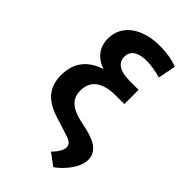

<svg xmlns="http://www.w3.org/2000/svg" viewBox="-276 -826 1107 1107"><g transform="rotate(45 278.0 -272.0)"><path d="M479.5 -712.4 458 -603.5Q392.1 -622.6 343.8 -622.1Q308.1 -622.6 283 -614Q257.8 -605.5 245.1 -588.9Q232.4 -572.3 232.4 -548.3Q232.4 -509.8 262.7 -490.5Q293 -471.2 350.6 -470.7H425.8V-390.6H348.6Q264.6 -391.1 207.3 -409.2Q149.9 -427.2 120.8 -463.9Q91.8 -500.5 91.3 -554.2Q91.8 -610.4 121.8 -651.4Q151.9 -692.4 207 -714.8Q262.2 -737.3 336.4 -737.3Q375 -737.3 410.9 -731.2Q446.8 -725.1 479.5 -712.4ZM351.6 -432.6H425.8V-354.5H354.5Q275.4 -354.5 233.2 -323Q190.9 -291.5 191.4 -230.5Q190.9 -183.1 220.2 -153.6Q249.5 -124 312.5 -109.4L370.1 -96.7Q442.9 -80.1 474.9 -51Q506.8 -22 506.3 20Q505.9 49.3 491 80.1Q476.1 110.8 450.9 139.9Q425.8 168.9 393.6 192.4L320.3 138.2Q346.2 112.3 356.7 91.8Q367.2 71.3 367.2 57.1Q367.2 39.6 353.3 27.3Q339.4 15.1 310.1 7.8L230.5 -18.1Q135.3 -43.9 92.5 -90.3Q49.8 -136.7 49.3 -215.3Q49.8 -322.8 126.5 -377.7Q203.1 -432.6 351.6 -432.6Z"/></g></svg>

Font: Inter Cardless Tabular Bold
Style: Bold
Weight: 700
Designer: Rasmus Andersson
Foundry: rsms
Version: Version 4.000;git-4fc901f